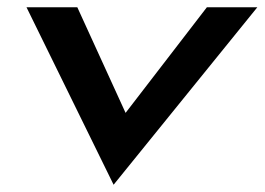

<svg xmlns="http://www.w3.org/2000/svg" viewBox="-20 -471 729 529"><path d="M53 -451 293 38 689 -451H550L326 -160L193 -451Z"/></svg>

Font: Charger Pro
Style: UltraExtObl
Weight: 900
Designer: Jasper
Foundry: Cannot Into Space Fonts
Version: Version 1.09